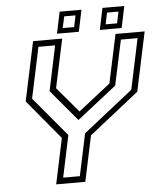

<svg xmlns="http://www.w3.org/2000/svg" viewBox="-57 -880 782 929"><g transform="rotate(-5 334.5 -415.5)"><path d="M178 0 225 -221.5 66 -412.5 127 -700H268.5L218 -463.5L325 -337H315.5L477 -463.5L527.5 -700H669L608 -412.5L366.5 -221.5L319.5 0ZM214.5 -29.5H295.5L339 -234L580 -424.5L632 -670.5H551L504 -451L313.5 -301.5H312L185.5 -452L231.5 -670.5H150.5L98 -423L257.5 -232.5ZM453.5 -726 475.5 -831H581.5L559.5 -726ZM245.5 -726 267.5 -831H373.5L351.5 -726ZM275.5 -750.5H331L342.5 -806.5H287.5ZM484 -750.5H539.5L551 -806.5H495.5Z"/></g></svg>

Font: Tourney Light
Style: Italic
Weight: 300
Italic angle: -12°
Version: Version 1.015